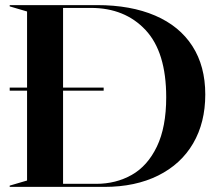

<svg xmlns="http://www.w3.org/2000/svg" viewBox="-20 -732 852 752"><path d="M18 -389H86V-687L18 -707V-712H360Q492 -712 587.5 -671Q683 -630 733.5 -551.5Q784 -473 784 -362Q784 -252 736.5 -170.5Q689 -89 599.5 -44.5Q510 0 389 0H18V-5L86 -25V-377H18ZM357 -12Q434 -12 496 -47Q558 -82 594.5 -158Q631 -234 631 -351Q631 -528 550 -614.5Q469 -701 336 -701H227V-389H386V-377H227V-12Z"/></svg>

Font: Nyght Serif Medium
Style: Regular
Weight: 500
Designer: Maksym Kobuzan
Version: Version 0.410